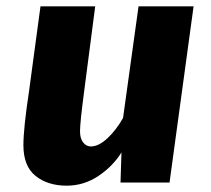

<svg xmlns="http://www.w3.org/2000/svg" viewBox="-20 -577 666 607"><path d="M191 10Q131 10 92.5 -20.8Q54 -51.5 54 -118Q54 -171.5 72 -290Q81 -357 90 -423.8Q99 -490.5 108 -557H281Q272 -489.5 263.5 -422.5Q255 -355.5 246 -288Q239.5 -238.5 236.2 -207Q233 -175.5 233 -162Q233 -139 243 -126.5Q253 -114 267 -114Q292 -114 319.8 -140Q347.5 -166 369 -204L418 -557H592L516 0H361L364 -95Q336.5 -51 290.8 -20.5Q245 10 191 10Z"/></svg>

Font: Merriweather Sans ExtraBold
Style: Italic
Weight: 800
Italic angle: -7.5°
Designer: Eben Sorkin
Foundry: Eben Sorkin
Version: Version 2.001; ttfautohint (v1.8.3)